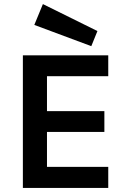

<svg xmlns="http://www.w3.org/2000/svg" viewBox="-20 -920 628 940"><path d="M92 0V-649H510V-547H210V-376H491V-274H210V-103H510V0ZM148 -798 190 -900 457 -768 427 -694Z"/></svg>

Font: Karmilla
Style: Bold
Weight: 700
Designer: Jonathan Pinhorn
Version: Version 1.000